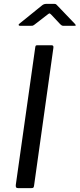

<svg xmlns="http://www.w3.org/2000/svg" viewBox="-20 -977 414 997"><path d="M248 -742Q260 -742 257 -727L157 -14Q156 -5 153 -2.5Q150 0 140 0H75Q66 0 63.5 -4.5Q61 -9 62 -17L163 -731Q164 -738 166 -740Q168 -742 174 -742ZM293 -851 246 -901Q239 -908 236.5 -907.5Q234 -907 225 -900L159 -849Q152 -844 149 -843.5Q146 -843 139 -843H84Q78 -843 77 -847Q76 -851 82 -855L197 -948Q203 -953 208.5 -955Q214 -957 223 -957H262Q270 -957 273.5 -952.5Q277 -948 280 -946L369 -853Q374 -847 373.5 -845Q373 -843 365 -843H309Q304 -843 300.5 -845Q297 -847 293 -851Z"/></svg>

Font: Libre Franklin
Style: Italic
Weight: 400
Italic angle: -8°
Designer: Pablo Impallari, Rodrigo Fuenzalida, Nhung Nguyen
Foundry: Impallari Type
Version: Version 3.000